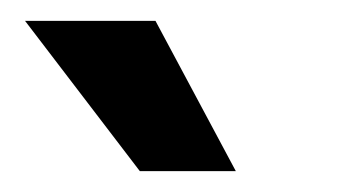

<svg xmlns="http://www.w3.org/2000/svg" viewBox="-20 -764 342 184"><path d="M114 -600 4 -744H129L206 -600Z"/></svg>

Font: Murecho Thin SemiBold
Style: Regular
Weight: 600
Version: Version 1.010